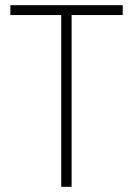

<svg xmlns="http://www.w3.org/2000/svg" viewBox="-20 -720 513 740"><path d="M216 0V-662H20V-700H453V-662H256V0Z"/></svg>

Font: Stick No Bills ExtraLight
Style: Regular
Weight: 200
Designer: Kosala Senevirathne, Siva Puranthara, Lasantha Premarathna, Tharique Azeez
Foundry: mooniak
Version: Version 2.000